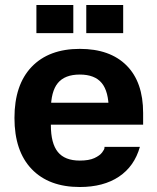

<svg xmlns="http://www.w3.org/2000/svg" viewBox="-20 -740 631 770"><path d="M300 10Q176 10 107 -62Q38 -134 38 -267Q38 -400 107 -472Q176 -544 300 -544Q421 -544 487.5 -477.5Q554 -411 554 -287V-240H126V-328H507L416 -274V-300Q416 -373 388 -407Q360 -441 300 -441Q240 -441 212 -407Q184 -373 184 -300V-238Q184 -165 212 -130.5Q240 -96 300 -96Q337 -96 358.5 -106Q380 -116 389.5 -128.5Q399 -141 399 -147V-151H541Q519 -73 457 -31.5Q395 10 300 10ZM126 -607V-720H274V-607ZM326 -607V-720H474V-607Z"/></svg>

Font: Mozilla Text ExtraLight
Style: Regular
Weight: 200
Designer: Studio DRAMA
Foundry: Studio DRAMA
Version: Version 1.000